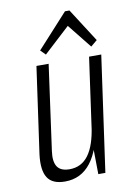

<svg xmlns="http://www.w3.org/2000/svg" viewBox="-87 -821 620 884"><g transform="rotate(-10 223.0 -379.0)"><path d="M109 -142Q102 -93 118 -69Q134 -45 175 -45Q231 -45 264 -90Q297 -135 309 -224L336 -289L328 -229Q312 -112 266 -52.5Q220 7 145 7Q86 7 63.5 -28Q41 -63 50 -136L107 -540H164ZM334 0H301L299 -154L353 -540H410ZM136 -607 280 -765H301L401 -609L371 -584L276 -703H288L159 -584Z"/></g></svg>

Font: Pathway Extreme Condensed Thin
Style: Italic
Weight: 250
Width: 3
Italic angle: -8°
Version: Version 1.001;gftools[0.9.26]